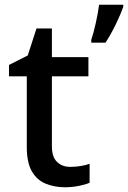

<svg xmlns="http://www.w3.org/2000/svg" viewBox="-20 -780 540 810"><path d="M277 -76Q298 -76 320 -79.5Q342 -83 358 -89V-9Q340 -1 311.5 4.5Q283 10 254 10Q210 10 173 -5Q136 -20 114.5 -57Q93 -94 93 -160V-458H18V-506L97 -546L134 -660H199V-539H353V-458H199V-162Q199 -118 220.5 -97Q242 -76 277 -76ZM500 -751Q490 -722 469 -678.5Q448 -635 425 -600H365V-612Q375 -641 384.5 -684.5Q394 -728 398 -760H500Z"/></svg>

Font: Noto Sans Arabic Med
Style: Regular
Weight: 500
Designer: Monotype Design Team, Nadine Chahine, Nizar Qandah and Khaled Hosny
Foundry: Monotype Imaging Inc.
Version: Version 2.012; ttfautohint (v1.8.4.7-5d5b)